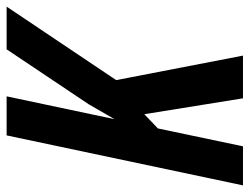

<svg xmlns="http://www.w3.org/2000/svg" viewBox="-109 -647 754 580"><g transform="rotate(-90 268.0 -357.0)"><path d="M116 0 170 -257 213 -298 261 0H390L316 -383L538 -714H409L243 -466L198 -388L267 -714H149L-2 0Z"/></g></svg>

Font: Noto Sans Display Condensed
Style: Bold Italic
Weight: 700
Width: 3
Designer: Monotype Design team
Foundry: Monotype Imaging Inc.
Version: 1.000